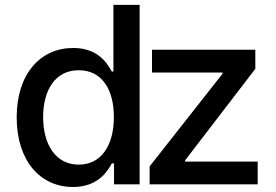

<svg xmlns="http://www.w3.org/2000/svg" viewBox="-20 -747 1118 778"><path d="M275.6 10.7C375 10.7 414.1 -50.1 433.2 -84.9H442.1V0H545.8V-727.3H439.6V-457H433.2C414.1 -490.8 377.8 -552.6 276.3 -552.6C144.5 -552.6 47.6 -448.5 47.6 -271.7C47.6 -95.2 143.1 10.7 275.6 10.7ZM154.8 -272.7C154.8 -381 203.1 -462.4 299 -462.4C391.7 -462.4 441.4 -386.7 441.4 -272.7C441.4 -158 390.6 -79.9 299 -79.9C204.2 -79.9 154.8 -163.4 154.8 -272.7ZM586.3 0H1024.1V-92.3H730.1V-97.3L1014.6 -468V-545.5H595.9V-453.1H881.7V-448.2L586.3 -72.8Z"/></svg>

Font: Magic Ui Pro Medium
Style: Regular
Weight: 500
Designer: Stefan Endress, Andreas Faust
Version: Version 1.000;FEAKit 1.0